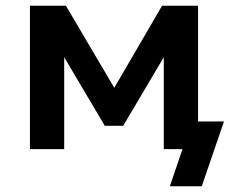

<svg xmlns="http://www.w3.org/2000/svg" viewBox="-20 -518 819 667"><path d="M570 129 614 0H549V-96H758L681 129ZM84 0V-498H209L377 -213L543 -498H668V0H549V-326H553L408 -81H344L199 -326H203V0Z"/></svg>

Font: Nunito Sans 8pt
Style: Bold
Weight: 700
Version: Version 3.101;gftools[0.9.27]